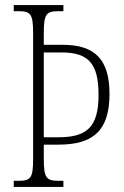

<svg xmlns="http://www.w3.org/2000/svg" viewBox="-20 -734 485 754"><path d="M34 0H229V-24H209C162 -24 152 -36 152 -109V-166H210C347 -166 410 -222 410 -365C410 -499 354 -558 227 -558H152V-605C152 -679 162 -690 209 -690H229V-714H34V-690H54C100 -690 110 -679 110 -605V-108C110 -35 100 -24 54 -24H34ZM210 -195H152V-528H222C328 -528 367 -484 367 -361C367 -234 320 -195 210 -195Z"/></svg>

Font: Noto Serif Tamil ExtraCondensed ExtraLight
Style: Regular
Weight: 200
Width: 2
Designer: Indian Type Foundry, Tom Grace, and the Monotype Design Team
Foundry: Monotype Imaging Inc.
Version: Version 2.004